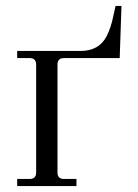

<svg xmlns="http://www.w3.org/2000/svg" viewBox="-20 -628 466 648"><path d="M38 0V-24H80Q102 -24 102 -46V-410Q102 -432 80 -432H38V-456H252Q314 -456 340 -506Q355 -536 362 -572L370 -608H390L384 -432H196Q174 -432 174 -410V-46Q174 -24 196 -24H238V0Z"/></svg>

Font: Old Standard TT
Style: Regular
Weight: 400
Designer: Alexey Kryukov <alexios@thessalonica.org.ru>
Version: Version 1.0